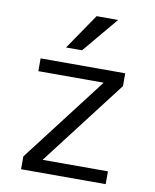

<svg xmlns="http://www.w3.org/2000/svg" viewBox="-85 -822 716 887"><g transform="rotate(10 273.5 -378.5)"><path d="M296 -757H397L257 -590H182ZM380 -458V-460H75V-520H472V-460L167 -62V-60H472V0H75V-60Z"/></g></svg>

Font: M PLUS 1p
Style: Regular
Weight: 400
Version: Version 1.062